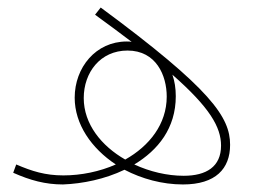

<svg xmlns="http://www.w3.org/2000/svg" viewBox="-20 -481 685 509"><path d="M465 8C552 8 590 -34 590 -97C590 -170 541 -244 247 -461L232 -442C268 -416 300 -392 329 -370C325 -371 320 -371 316 -371C234 -371 178 -302 178 -222C178 -152 222 -88 287 -45C244 -26 195 -16 148 -16C100 -16 65 -27 23 -45L15 -23C60 -3 100 8 147 8C199 6 258 -6 310 -31C356 -7 410 8 465 8ZM202 -221C202 -289 246 -347 318 -347C394 -347 422 -281 422 -225C422 -152 376 -94 312 -58C249 -94 202 -152 202 -221ZM446 -226C446 -247 443 -266 437 -283C536 -196 566 -144 566 -95C566 -39 527 -15 467 -15C423 -15 377 -26 336 -45C399 -83 446 -141 446 -226Z"/></svg>

Font: Noto Sans Arabic UI Th
Style: Regular
Weight: 100
Designer: Monotype Design Team, Nadine Chahine and Nizar Qandah
Foundry: Monotype Imaging Inc.
Version: Version 2.010